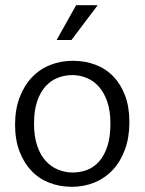

<svg xmlns="http://www.w3.org/2000/svg" viewBox="-20 -710 557 739"><path d="M478 -240Q478 -181 461 -134.5Q444 -88 414 -56Q384 -24 343.5 -7.5Q303 9 257 9Q210 9 170 -6.5Q130 -22 101 -52.5Q72 -83 55 -127.5Q38 -172 38 -230Q38 -289 55.5 -335Q73 -381 103 -412.5Q133 -444 173.5 -460Q214 -476 261 -476Q307 -476 347 -461Q387 -446 416 -416Q445 -386 461.5 -342Q478 -298 478 -240ZM405 -235Q405 -284 392.5 -319.5Q380 -355 359.5 -377.5Q339 -400 312.5 -410.5Q286 -421 258 -421Q230 -421 203.5 -411Q177 -401 156.5 -379Q136 -357 123.5 -321.5Q111 -286 111 -235Q111 -184 123.5 -148Q136 -112 157 -89.5Q178 -67 205 -56.5Q232 -46 260 -46Q288 -46 314 -55.5Q340 -65 360.5 -87.5Q381 -110 393 -146Q405 -182 405 -235ZM255 -556H198L273 -690H356Z"/></svg>

Font: Mukta Malar Light
Style: Regular
Weight: 300
Designer: Aadarsh Rajan, Girish Dalvi, Yashodeep Gholap
Foundry: Ek Type
Version: Version 2.538;PS 1.000;hotconv 16.6.51;makeotf.lib2.5.65220;